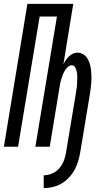

<svg xmlns="http://www.w3.org/2000/svg" viewBox="-25 -755 545 988"><path d="M200 213V147Q222 147 244 137.5Q266 128 281 110Q296 92 304 70.5Q312 49 315 28L365 -272Q366 -282 368 -292.5Q370 -303 371 -313Q372 -323 372 -333Q372 -343 372.5 -353Q373 -363 372 -373Q371 -383 368.5 -392.5Q366 -402 360.5 -410.5Q355 -419 344 -419Q333 -419 323 -409.5Q313 -400 307 -389Q301 -378 297 -367Q293 -356 289.5 -344.5Q286 -333 284 -321Q282 -309 280 -298L231 0H157L268 -670H179L68 0H-5L116 -735H352L301 -422Q305 -433 312.5 -444Q320 -455 329 -464Q338 -473 349.5 -478.5Q361 -484 373 -484Q390 -484 403.5 -475.5Q417 -467 425 -454Q433 -441 437.5 -425.5Q442 -410 443.5 -394Q445 -378 445.5 -361.5Q446 -345 444.5 -328Q443 -311 441 -294.5Q439 -278 436 -261L388 28Q384 51 377.5 73.5Q371 96 359.5 117.5Q348 139 330.5 158Q313 177 291.5 189.5Q270 202 246.5 207.5Q223 213 200 213Z"/></svg>

Font: Iosevka Oblique
Style: Regular
Weight: 400
Italic angle: -9°
Monospace: yes
Designer: Belleve Invis
Foundry: Belleve Invis
Version: Version 32.5.0; ttfautohint (v1.8.4)